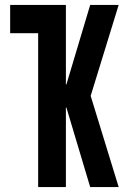

<svg xmlns="http://www.w3.org/2000/svg" viewBox="-20 -755 540 775"><path d="M344 0 248 -321H246V0H134V-621H21V-735H246V-414H248L344 -735H459L346 -368L459 0Z"/></svg>

Font: Iosevka Heavy
Style: Regular
Weight: 900
Monospace: yes
Designer: Belleve Invis
Foundry: Belleve Invis
Version: Version 32.5.0; ttfautohint (v1.8.4)